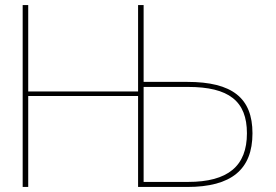

<svg xmlns="http://www.w3.org/2000/svg" viewBox="-20 -742 1095 762"><path d="M726 -397C888 -397 960 -341 960 -213C960 -83 885 -20 726 -20H550V-397ZM723 0C898 0 982 -69 982 -213C982 -353 902 -417 723 -417H550V-722H528V-379H92V-722H70V0H92V-361H528V0Z"/></svg>

Font: Perun Thin
Style: Regular
Weight: 100
Foundry: Copyright (c) Stefan Peev, Context Ltd, 2016
Version: Version 1.089